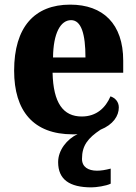

<svg xmlns="http://www.w3.org/2000/svg" viewBox="-20 -570 589 829"><path d="M375 239C395 239 438 233 458 223V158C435 164 416 167 399 167C361 167 334 151 334 116C334 58 360 26 414 -10C469 -32 493 -70 493 -106C493 -130 478 -147 457 -154C436 -105 397 -67 333 -67C253 -67 210 -125 207 -256H512V-308C512 -467 425 -550 283 -550C129 -550 41 -453 41 -265C41 -91 124 10 294 10C301 10 308 10 315 9C269 31 231 78 231 130C231 205 280 239 375 239ZM349 -322H209C210 -426 241 -483 287 -483C331 -483 349 -423 349 -322Z"/></svg>

Font: Noto Serif Tamil SemiCondensed ExtraBold
Style: Regular
Weight: 800
Width: 4
Designer: Indian Type Foundry, Tom Grace, and the Monotype Design Team
Foundry: Monotype Imaging Inc.
Version: Version 2.004